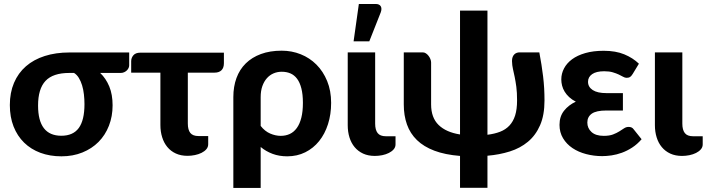

<svg xmlns="http://www.w3.org/2000/svg" viewBox="-20 -779 3556 966"><path d="M484 -412Q513 -384.5 529.8 -344Q546.5 -303.5 546.5 -249Q546.5 -193.5 528 -146.2Q509.5 -99 475.8 -65Q442 -31 394.5 -11.8Q347 7.5 289 7.5Q231 7.5 183.2 -10.2Q135.5 -28 101.2 -61.5Q67 -95 48.2 -142.8Q29.5 -190.5 29.5 -250.5Q29.5 -313 50.5 -362.2Q71.5 -411.5 110.5 -445.5Q149.5 -479.5 205 -497.2Q260.5 -515 329.5 -515H630V-450Q630 -444 627 -437.2Q624 -430.5 618.5 -425Q613 -419.5 605 -415.8Q597 -412 587.5 -412ZM405 -255Q405 -279.5 402.2 -304Q399.5 -328.5 393 -349.8Q386.5 -371 376.5 -387.2Q366.5 -403.5 352.5 -412H328.5Q246.5 -412 209 -372Q171.5 -332 171.5 -248Q171.5 -96 288.5 -96Q348 -96 376.5 -135.2Q405 -174.5 405 -255Z M640 -471Q640 -488 651.2 -501Q662.5 -514 686 -514H1106.5V-461Q1106.5 -437.5 1094.2 -425.5Q1082 -413.5 1059.5 -413.5H925V-157.5Q925 -126 937.5 -110.2Q950 -94.5 979 -94.5H1027.5V-53.5Q1027.5 -39 1018.2 -28.2Q1009 -17.5 994 -10Q979 -2.5 960.5 1.2Q942 5 923.5 5Q890 5 864.5 -6.8Q839 -18.5 821.8 -39.5Q804.5 -60.5 795.8 -88.8Q787 -117 787 -150V-413.5H640Z M1154 -290.5Q1154 -343.5 1169.8 -386.5Q1185.5 -429.5 1216.5 -460Q1247.5 -490.5 1292.8 -507.2Q1338 -524 1397.5 -524Q1448 -524 1493 -506Q1538 -488 1572 -454Q1606 -420 1626 -371.2Q1646 -322.5 1646 -261.5Q1646 -203.5 1630.2 -154.2Q1614.5 -105 1585.5 -69Q1556.5 -33 1515.8 -12.8Q1475 7.5 1425 7.5Q1385 7.5 1351.8 -4.8Q1318.5 -17 1291.5 -39.5V166.5H1154ZM1291.5 -145.5Q1312.5 -118.5 1339.5 -107Q1366.5 -95.5 1392.5 -95.5Q1417.5 -95.5 1438 -105Q1458.5 -114.5 1473.2 -134.8Q1488 -155 1496 -186.5Q1504 -218 1504 -261.5Q1504 -304.5 1496.2 -334.5Q1488.5 -364.5 1474.5 -383Q1460.5 -401.5 1441 -409.8Q1421.5 -418 1397.5 -418Q1375.5 -418 1356.2 -409.8Q1337 -401.5 1322.8 -385.5Q1308.5 -369.5 1300 -345.8Q1291.5 -322 1291.5 -290.5Z M1729.5 0ZM1729.5 -515.5H1867.5V-157Q1867.5 -125.5 1880 -109.5Q1892.5 -93.5 1921.5 -93.5H1970V-52.5Q1970 -38.5 1960.8 -27.8Q1951.5 -17 1936.5 -9.5Q1921.5 -2 1903 1.8Q1884.5 5.5 1866 5.5Q1832.5 5.5 1807 -6.2Q1781.5 -18 1764.2 -38.8Q1747 -59.5 1738.2 -87.8Q1729.5 -116 1729.5 -149ZM1759 -571 1785.5 -759H1870Q1889 -759 1895.8 -747.2Q1902.5 -735.5 1895.5 -716.5L1838 -571Z M2432.5 -725.5V-101Q2468.5 -105.5 2496.2 -116.2Q2524 -127 2543 -147.2Q2562 -167.5 2571.8 -198.2Q2581.5 -229 2581.5 -273.5Q2581.5 -314 2577.8 -342Q2574 -370 2569.5 -391.8Q2565 -413.5 2560.8 -431.8Q2556.5 -450 2556 -472Q2556 -484 2559.2 -492.2Q2562.5 -500.5 2568 -505.8Q2573.5 -511 2580.2 -513.2Q2587 -515.5 2594 -515.5H2693.5Q2699.5 -483.5 2704.2 -453.8Q2709 -424 2712.5 -394.5Q2716 -365 2717.8 -335Q2719.5 -305 2719.5 -273.5Q2719.5 -199.5 2697.2 -148.8Q2675 -98 2636.2 -65.8Q2597.5 -33.5 2545 -17Q2492.5 -0.5 2432.5 4.5V166H2294.5V5.5Q2219 -0.5 2165.5 -20.8Q2112 -41 2077.8 -74.2Q2043.5 -107.5 2027.5 -152.8Q2011.5 -198 2011.5 -253.5V-515.5H2107Q2115.5 -515.5 2123 -510.5Q2130.5 -505.5 2136.2 -498Q2142 -490.5 2145.5 -481.5Q2149 -472.5 2149 -464.5V-253.5Q2149 -187 2186.8 -150.2Q2224.5 -113.5 2294.5 -102.5V-725.5Z M3163 -406.5Q3155.5 -394.5 3149 -391Q3142.5 -387.5 3132.5 -387.5Q3124 -387.5 3115 -392.8Q3106 -398 3093.2 -404Q3080.5 -410 3063 -415.2Q3045.5 -420.5 3020 -420.5Q2980 -420.5 2959.2 -406Q2938.5 -391.5 2938.5 -367.5Q2938.5 -341.5 2962 -326Q2985.5 -310.5 3031 -310.5H3114V-223H3031Q2979.5 -223 2957.2 -207Q2935 -191 2935 -162.5Q2935 -134 2956 -114.8Q2977 -95.5 3017.5 -95.5Q3046 -95.5 3064.2 -102.5Q3082.5 -109.5 3096 -118Q3109.5 -126.5 3120 -133.5Q3130.5 -140.5 3143 -140.5Q3160 -140.5 3168 -128.5L3208 -78.5Q3186 -53 3160.5 -36.5Q3135 -20 3108.8 -10.5Q3082.5 -1 3057 2.8Q3031.5 6.5 3010 6.5Q2968 6.5 2929 -3.8Q2890 -14 2860.2 -34Q2830.5 -54 2812.8 -83.5Q2795 -113 2795 -151Q2795 -193 2817.8 -221.8Q2840.5 -250.5 2877 -267.5Q2857.5 -277.5 2843.5 -290.5Q2829.5 -303.5 2820.8 -318Q2812 -332.5 2808 -348.2Q2804 -364 2804 -379.5Q2804 -408.5 2817.8 -434.8Q2831.5 -461 2858.2 -480.8Q2885 -500.5 2925 -512Q2965 -523.5 3017.5 -523.5Q3078 -523.5 3121.2 -505.5Q3164.5 -487.5 3194.5 -458.5Z M3275 -515.5H3413V-157Q3413 -125.5 3425.5 -109.5Q3438 -93.5 3467 -93.5H3515.5V-52.5Q3515.5 -38.5 3506.2 -27.8Q3497 -17 3482 -9.5Q3467 -2 3448.5 1.8Q3430 5.5 3411.5 5.5Q3378 5.5 3352.5 -6.2Q3327 -18 3309.8 -38.8Q3292.5 -59.5 3283.8 -87.8Q3275 -116 3275 -149Z"/></svg>

Font: Lato Heavy
Style: Regular
Weight: 800
Designer: Lukasz Dziedzic
Foundry: tyPoland Lukasz Dziedzic
Version: Version 2.007; 2014-02-27